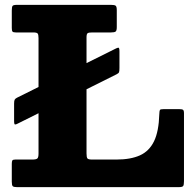

<svg xmlns="http://www.w3.org/2000/svg" viewBox="-20 -770 806 790"><path d="M50 -368Q43 -364.5 40.5 -360Q38 -355.5 38 -344V-273Q38 -258 41.8 -257.8Q45.5 -257.5 53 -261.5L460 -464.5Q468 -468.5 469.8 -473Q471.5 -477.5 471.5 -490.5V-558.5Q471.5 -574 467 -573.8Q462.5 -573.5 455 -569.5ZM117 -636.5Q131.5 -636.5 135 -632Q138.5 -627.5 138.5 -613V-138.5Q138.5 -122 133.5 -117.8Q128.5 -113.5 112.5 -113.5H42.5Q33 -113.5 30.8 -109.8Q28.5 -106 28.5 -96V-22.5Q28.5 -7.5 32.5 -3.8Q36.5 0 50.5 0H715Q730.5 0 733.8 -4.8Q737 -9.5 737 -25V-304Q737 -315.5 733 -318.2Q729 -321 717 -321H653.5Q640 -321 638 -317.5Q636 -314 635.5 -301Q633.5 -229.5 613.8 -188.8Q594 -148 555.8 -130.8Q517.5 -113.5 458.5 -113.5H359.5Q343.5 -113.5 339.8 -118Q336 -122.5 336 -138.5V-616.5Q336 -630.5 340.8 -633.5Q345.5 -636.5 359.5 -636.5H436.5Q450.5 -636.5 455.5 -640Q460.5 -643.5 460.5 -658.5V-728Q460.5 -743 455.8 -746.5Q451 -750 437 -750H50Q35 -750 31.8 -745.8Q28.5 -741.5 28.5 -726.5V-655Q28.5 -643.5 31.5 -640Q34.5 -636.5 45.5 -636.5Z"/></svg>

Font: Besley ExtraBold
Style: Regular
Weight: 800
Designer: Owen Earl
Foundry: indestructible type*
Version: Version 2.001